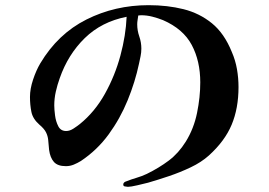

<svg xmlns="http://www.w3.org/2000/svg" viewBox="-20 -726 1040 743"><path d="M470 -661Q373 -642 308 -578.5Q243 -515 211 -423Q202 -398 196 -371.5Q190 -345 190 -318Q190 -303 193 -279.5Q196 -256 205.5 -237.5Q215 -219 236 -219Q250 -219 264.5 -228.5Q279 -238 289 -246Q347 -293 386 -363Q425 -433 446 -511Q467 -589 470 -661ZM903 -389Q903 -307 876.5 -243.5Q850 -180 788 -124Q759 -98 718 -78.5Q677 -59 634 -44.5Q591 -30 553 -19Q537 -15 511.5 -9Q486 -3 475 -3Q471 -4 464 -4.5Q457 -5 457 -12Q457 -17 460.5 -20Q464 -23 468 -24Q488 -32 508.5 -38Q529 -44 548 -53Q595 -76 633 -104.5Q671 -133 699 -178Q730 -228 742.5 -289Q755 -350 755 -407Q755 -490 722 -552Q689 -614 611 -648Q591 -656 569.5 -661.5Q548 -667 526 -667Q523 -667 520.5 -666.5Q518 -666 515 -666Q514 -658 512.5 -649Q511 -640 511 -632Q511 -608 519 -585Q527 -562 527 -538Q527 -523 524 -508.5Q521 -494 518 -480Q503 -409 474 -338Q445 -267 400.5 -206Q356 -145 293 -103Q280 -95 265.5 -89Q251 -83 235 -83Q203 -83 188.5 -99.5Q174 -116 170 -146Q168 -169 166.5 -184.5Q165 -200 158 -214Q151 -228 132 -244Q107 -266 101.5 -293Q96 -320 96 -351Q96 -382 108 -418Q120 -454 136 -481Q204 -595 314.5 -650.5Q425 -706 555 -706Q628 -706 690 -690.5Q752 -675 800 -636Q848 -597 877 -525Q891 -493 897 -458.5Q903 -424 903 -389Z"/></svg>

Font: Kaisei Tokumin
Style: Bold
Weight: 700
Designer: Font-Kai, 金井和夫
Foundry: KAZUO KANAI
Version: Version 5.003